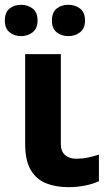

<svg xmlns="http://www.w3.org/2000/svg" viewBox="-27 -772 454 802"><path d="M227.1 -545.9V-170.9Q227.1 -139.6 244.9 -124.3Q262.7 -108.9 292 -108.9Q316.9 -108.9 339.8 -113.8Q362.8 -118.7 386.2 -126V-15.1Q363.8 -4.4 330.3 2.7Q296.9 9.8 257.8 9.8Q207 9.8 166.3 -6.1Q125.5 -22 101.8 -61.3Q78.1 -100.6 78.1 -170.9V-545.9ZM-6.8 -686Q-6.8 -720.7 12.9 -736.3Q32.7 -752 61 -752Q88.9 -752 109.4 -736.3Q129.9 -720.7 129.9 -686Q129.9 -653.3 109.4 -637.2Q88.9 -621.1 61 -621.1Q32.7 -621.1 12.9 -637.2Q-6.8 -653.3 -6.8 -686ZM189.9 -686Q189.9 -720.7 209.7 -736.3Q229.5 -752 258.8 -752Q286.6 -752 307.4 -736.3Q328.1 -720.7 328.1 -686Q328.1 -653.3 307.4 -637.2Q286.6 -621.1 258.8 -621.1Q229.5 -621.1 209.7 -637.2Q189.9 -653.3 189.9 -686Z"/></svg>

Font: Open Sans
Style: Bold
Weight: 700
Designer: Monotype Design Team
Foundry: Monotype Imaging Inc.
Version: Version 3.000; ttfautohint (v1.8.4)